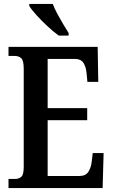

<svg xmlns="http://www.w3.org/2000/svg" viewBox="-20 -951 571 971"><path d="M277 -771Q252 -789 221 -817.5Q190 -846 164 -875Q138 -904 128 -921V-931H247Q255 -909 269.5 -882Q284 -855 299.5 -829Q315 -803 327 -784V-771ZM23 0V-46H55Q76 -46 88 -57Q100 -68 100 -107V-602Q100 -645 87.5 -656.5Q75 -668 55 -668H23V-714H474L477 -537H422L418 -579Q415 -613 402 -633Q389 -653 359 -653H221V-404H421V-343H221V-61H382Q414 -61 427.5 -83Q441 -105 444 -135L449 -177H504L499 0Z"/></svg>

Font: Noto Serif ExtraCondensed SemiBold
Style: Regular
Weight: 600
Width: 2
Designer: Monotype Design Team
Foundry: Monotype Imaging Inc.
Version: Version 2.015; ttfautohint (v1.8.4.7-5d5b)